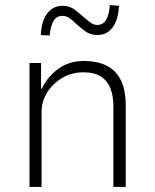

<svg xmlns="http://www.w3.org/2000/svg" viewBox="-20 -742 614 762"><path d="M97 0V-492H143V-390H146Q168 -437 211 -468.5Q254 -500 312 -500Q366 -500 403 -481.5Q440 -463 459.5 -424Q479 -385 479 -323V0H430V-320Q430 -362 418 -392Q406 -422 380 -438.5Q354 -455 311 -455Q265 -455 227.5 -433Q190 -411 167.5 -375.5Q145 -340 145 -297V0ZM177 -601 142 -603Q144 -657 167 -688Q190 -719 228 -719Q256 -719 276 -704Q296 -689 311 -675Q323 -665 337 -654Q351 -643 366 -643Q389 -643 401 -663Q413 -683 416 -722L452 -719Q450 -665 427.5 -634Q405 -603 367 -603Q338 -603 317.5 -618.5Q297 -634 283 -647Q272 -658 258 -668.5Q244 -679 228 -679Q205 -679 193 -660Q181 -641 177 -601Z"/></svg>

Font: Nunito Sans 7pt SemiCondensed ExtraLight
Style: Regular
Weight: 250
Width: 4
Designer: Vernon Adams
Foundry: Vernon Adams
Version: Version 3.101;gftools[0.9.27]